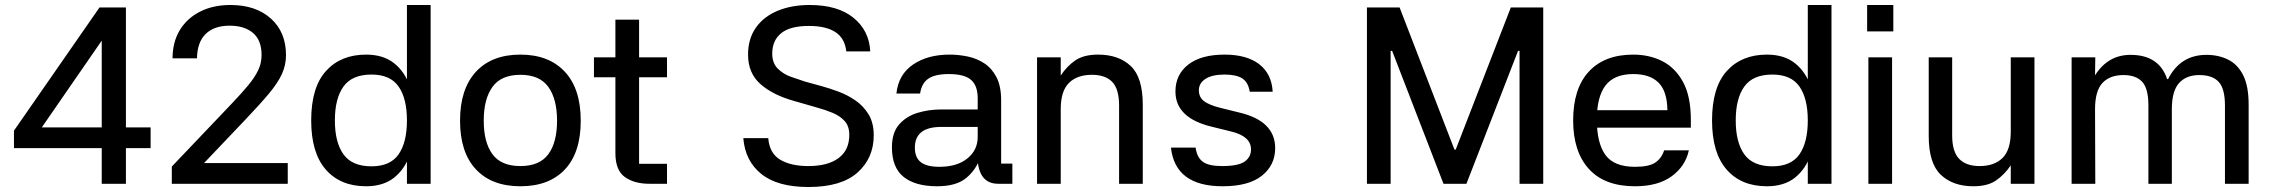

<svg xmlns="http://www.w3.org/2000/svg" viewBox="-20 -737 9109 770"><path d="M417 -616 122 -189 105 -226H584V-143H36V-213L379 -707H485V0H388V-624Z M669 -69 908 -320Q949 -363 975.5 -395Q1002 -427 1015.5 -455.5Q1029 -484 1029 -516Q1029 -576 994.5 -605Q960 -634 901 -634Q839 -634 805 -601Q771 -568 770 -503H672Q672 -568 701 -616Q730 -664 782.5 -690.5Q835 -717 904 -717Q1006 -717 1066.5 -662.5Q1127 -608 1127 -516Q1127 -476 1110.5 -440Q1094 -404 1058 -361Q1022 -318 961 -254L764 -47L749 -83H1134V0H669Z M1612 -717H1707V0H1612ZM1448 10Q1345 10 1286.5 -57Q1228 -124 1228 -254Q1228 -387 1287.5 -452.5Q1347 -518 1448 -518Q1517 -518 1560.5 -483.5Q1604 -449 1624 -389.5Q1644 -330 1644 -254Q1644 -178 1624 -118.5Q1604 -59 1560.5 -24.5Q1517 10 1448 10ZM1470 -70Q1545 -70 1578.5 -118Q1612 -166 1612 -254Q1612 -342 1578.5 -390Q1545 -438 1470 -438Q1392 -438 1357.5 -390Q1323 -342 1323 -254Q1323 -166 1357.5 -118Q1392 -70 1470 -70Z M2067 10Q1952 10 1888.5 -58Q1825 -126 1825 -253Q1825 -380 1888.5 -449Q1952 -518 2067 -518Q2181 -518 2245 -449.5Q2309 -381 2309 -253Q2309 -125 2245.5 -57.5Q2182 10 2067 10ZM2067 -71Q2144 -71 2179 -118.5Q2214 -166 2214 -253Q2214 -340 2179 -388.5Q2144 -437 2067 -437Q1990 -437 1955 -388.5Q1920 -340 1920 -253Q1920 -166 1955 -118.5Q1990 -71 2067 -71Z M2655 -427H2543V-80H2655V0H2584Q2524 0 2486 -27Q2448 -54 2448 -123V-427H2362V-507H2448V-658H2543V-507H2655Z M3374 -531Q3368 -584 3330 -608.5Q3292 -633 3224 -633Q3149 -633 3113 -604Q3077 -575 3077 -522Q3077 -484 3099 -462Q3121 -440 3152 -429Q3183 -418 3208 -410L3277 -391Q3306 -383 3341.5 -370Q3377 -357 3409.5 -335Q3442 -313 3463 -279Q3484 -245 3484 -194Q3484 -103 3419 -45Q3354 13 3222 13Q3098 13 3033 -39.5Q2968 -92 2961 -183H3061Q3066 -122 3109 -96.5Q3152 -71 3222 -71Q3300 -71 3343 -103Q3386 -135 3386 -196Q3386 -231 3367.5 -251.5Q3349 -272 3319 -284.5Q3289 -297 3252 -307L3165 -332Q3079 -356 3029.5 -400Q2980 -444 2980 -518Q2980 -581 3011 -625.5Q3042 -670 3098 -693.5Q3154 -717 3227 -717Q3340 -717 3403 -665.5Q3466 -614 3470 -531Z M4040 0H3983Q3901 0 3900 -113L3912 -108Q3896 -58 3856 -24Q3816 10 3738 10Q3651 10 3604 -27.5Q3557 -65 3557 -146Q3557 -205 3586 -238Q3615 -271 3660 -284.5Q3705 -298 3754 -298H3901V-343Q3901 -393 3874.5 -416.5Q3848 -440 3785 -440Q3730 -440 3703 -421.5Q3676 -403 3670 -362H3575Q3583 -438 3641.5 -478Q3700 -518 3788 -518Q3824 -518 3860.5 -510.5Q3897 -503 3927.5 -483Q3958 -463 3976.5 -427Q3995 -391 3995 -335V-81H4040ZM3649 -145Q3649 -105 3673 -86.5Q3697 -68 3747 -68Q3818 -68 3859.5 -101.5Q3901 -135 3901 -188V-228H3755Q3649 -228 3649 -145Z M4234 0H4139V-507H4234V-434Q4258 -471 4292 -494.5Q4326 -518 4384 -518Q4466 -518 4514.5 -472.5Q4563 -427 4563 -317V0H4468V-314Q4468 -380 4440.5 -408.5Q4413 -437 4359 -437Q4300 -437 4267 -404.5Q4234 -372 4234 -299Z M4992 -369Q4986 -407 4962 -422.5Q4938 -438 4891 -438Q4842 -438 4815 -421Q4788 -404 4788 -375Q4788 -347 4808.5 -331.5Q4829 -316 4872 -305L4949 -286Q5094 -252 5094 -143Q5094 -75 5041 -32.5Q4988 10 4883 10Q4693 10 4676 -145H4775Q4780 -106 4803.5 -88.5Q4827 -71 4881 -71Q4946 -71 4971.5 -89Q4997 -107 4997 -138Q4997 -191 4916 -210L4839 -229Q4694 -264 4694 -370Q4694 -438 4745.5 -478Q4797 -518 4891 -518Q4980 -518 5030 -479.5Q5080 -441 5084 -369Z M5593 -707 5813 -137H5818L6039 -707H6169V0H6074V-533H6068L5861 0H5769L5563 -533H5557V0H5462V-707Z M6339 -295H6667Q6666 -371 6631.5 -405.5Q6597 -440 6530 -440Q6454 -440 6419 -394.5Q6384 -349 6384 -257Q6384 -163 6418.5 -115.5Q6453 -68 6537 -68Q6594 -68 6619 -85.5Q6644 -103 6654 -134H6753Q6739 -70 6684 -30Q6629 10 6537 10Q6415 10 6352 -59.5Q6289 -129 6289 -254Q6289 -382 6352 -450Q6415 -518 6530 -518Q6594 -518 6646 -492Q6698 -466 6729.5 -408.5Q6761 -351 6761 -256V-225H6338Z M7230 -717H7325V0H7230ZM7066 10Q6963 10 6904.5 -57Q6846 -124 6846 -254Q6846 -387 6905.5 -452.5Q6965 -518 7066 -518Q7135 -518 7178.5 -483.5Q7222 -449 7242 -389.5Q7262 -330 7262 -254Q7262 -178 7242 -118.5Q7222 -59 7178.5 -24.5Q7135 10 7066 10ZM7088 -70Q7163 -70 7196.5 -118Q7230 -166 7230 -254Q7230 -342 7196.5 -390Q7163 -438 7088 -438Q7010 -438 6975.5 -390Q6941 -342 6941 -254Q6941 -166 6975.5 -118Q7010 -70 7088 -70Z M7568 -507V0H7473V-507ZM7468 -717H7573V-611H7468Z M8044 -507H8139V0H8044V-74Q8020 -38 7986 -14Q7952 10 7894 10Q7812 10 7763.5 -36Q7715 -82 7715 -191V-507H7809V-194Q7809 -129 7837 -100Q7865 -71 7919 -71Q7978 -71 8011 -103.5Q8044 -136 8044 -209Z M8288 -507H8383L8382 -435Q8434 -517 8524 -517Q8639 -517 8671 -420H8675Q8724 -517 8829 -517Q8877 -517 8915.5 -498Q8954 -479 8976 -435.5Q8998 -392 8998 -317V0H8903V-314Q8903 -381 8878 -408.5Q8853 -436 8800 -436Q8748 -436 8719 -404Q8690 -372 8690 -299V0H8596V-314Q8596 -382 8571 -409Q8546 -436 8496 -436Q8441 -436 8411.5 -404Q8382 -372 8382 -299L8383 0H8288Z"/></svg>

Font: 42dot Sans Medium
Style: Regular
Weight: 500
Designer: 42dot
Version: Version 1.000